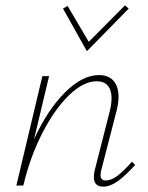

<svg xmlns="http://www.w3.org/2000/svg" viewBox="-20 -692 552 716"><path d="M484 -77Q448 -37 419.5 -16.5Q391 4 365 4Q330 4 330 -32Q330 -43 333 -56L390 -280Q396 -306 396 -326Q396 -356 382 -372.5Q368 -389 341 -389Q291 -389 237 -336.5Q183 -284 137.5 -195Q92 -106 67 0H41L138 -408H163L107 -173Q157 -282 222 -347Q287 -412 349 -412Q384 -412 403 -391Q422 -370 422 -331Q422 -307 415 -280L358 -59Q355 -47 355 -39Q355 -19 374 -19Q395 -19 417.5 -36Q440 -53 472 -89ZM215 -660 232 -670 311 -536 446 -672 460 -660 304 -501Z"/></svg>

Font: Ysabeau Extralight
Style: Italic
Weight: 200
Italic angle: -12°
Designer: Christian Thalmann (Catharsis Fonts)
Version: Version 0.003